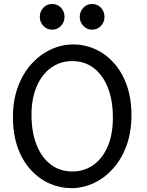

<svg xmlns="http://www.w3.org/2000/svg" viewBox="-20 -953 753 985"><path d="M559.1 -349.1Q559.1 -439.5 533 -504.4Q506.8 -569.3 460.2 -604.5Q413.6 -639.6 351.6 -639.6Q290 -639.6 242.7 -606Q195.3 -572.3 168.5 -510.3Q141.6 -448.2 141.6 -363.8Q141.6 -274.9 167.7 -209.5Q193.8 -144 241 -108.6Q288.1 -73.2 351.6 -73.2Q411.6 -73.2 458.5 -106.2Q505.4 -139.2 532.2 -200.9Q559.1 -262.7 559.1 -349.1ZM654.3 -361.3Q654.3 -273.4 628.4 -204.1Q602.5 -134.8 558.8 -86.7Q515.1 -38.6 460.2 -13.2Q405.3 12.2 346.7 12.2Q287.6 12.2 233.6 -11.7Q179.7 -35.6 137.5 -82Q95.2 -128.4 70.8 -196Q46.4 -263.7 46.4 -351.6Q46.4 -439.5 72.3 -508.5Q98.1 -577.6 142.3 -626Q186.5 -674.3 241.9 -699.7Q297.4 -725.1 356.4 -725.1Q414.6 -725.1 468 -701.2Q521.5 -677.2 563.5 -630.9Q605.5 -584.5 629.9 -516.8Q654.3 -449.2 654.3 -361.3ZM389.2 -866.7Q389.2 -894 407.5 -913.3Q425.8 -932.6 452.6 -932.6Q480 -932.6 498 -913.3Q516.1 -894 516.1 -866.7Q516.1 -839.8 498 -820.3Q480 -800.8 452.6 -800.8Q425.8 -800.8 407.5 -820.3Q389.2 -839.8 389.2 -866.7ZM184.1 -866.7Q184.1 -894 202.4 -913.3Q220.7 -932.6 247.6 -932.6Q274.9 -932.6 293 -913.3Q311 -894 311 -866.7Q311 -839.8 293 -820.3Q274.9 -800.8 247.6 -800.8Q220.7 -800.8 202.4 -820.3Q184.1 -839.8 184.1 -866.7Z"/></svg>

Font: Andika LitF DSA DSG
Style: Regular
Weight: 400
Designer: Victor Gaultney, Annie Olsen, Julie Remington, Don Collingsworth, Eric Hays, Becca Hirsbrunner
Foundry: SIL International
Version: Version 6.200 ; LitF DSA DSG; ttfautohint (v1.8.3.10-c5d8)